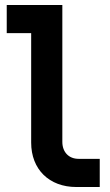

<svg xmlns="http://www.w3.org/2000/svg" viewBox="-20 -750 440 770"><path d="M380 0V-113H295C256 -113 230 -140 230 -181V-730H7V-617H105V-178C105 -71 177 0 286 0Z"/></svg>

Font: Tekne LDO
Style: Bold
Weight: 700
Monospace: yes
Designer: Alessio Laiso, Mario Rullo, Paolo Rosset
Foundry: Alessio Laiso
Version: Version 1.000;hotconv 1.0.109;makeotfexe 2.5.65596